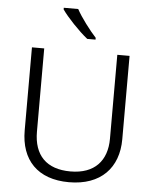

<svg xmlns="http://www.w3.org/2000/svg" viewBox="-62 -998 849 1060"><g transform="rotate(5 362.5 -468.5)"><path d="M328 -947H248V-938C275 -898 344 -825 392 -787H438V-797C403 -835 352 -902 328 -947ZM633 -252V-714H565V-249C565 -127 497 -50 363 -50C230 -50 160 -122 160 -253V-714H92V-254C92 -90 186 10 360 10C537 10 633 -94 633 -252Z"/></g></svg>

Font: Noto Sans Thaana Light
Style: Regular
Weight: 300
Designer: David Williams
Foundry: Google Inc.
Version: Version 3.001